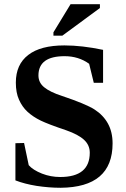

<svg xmlns="http://www.w3.org/2000/svg" viewBox="-20 -879 596 909"><path d="M53 -201 94 -202 116 -97Q136 -74 179 -57Q220 -41 265 -41Q405 -41 405 -156Q405 -192 378 -217Q351 -242 294 -262Q208 -291 173 -308Q136 -326 110 -350Q85 -373 70 -407Q55 -440 55 -488Q55 -574 114 -619Q172 -664 285 -664Q368 -664 468 -643V-487H424L402 -577Q352 -613 286 -613Q225 -613 194 -591Q162 -568 162 -522Q162 -488 189 -466Q217 -443 273 -425Q386 -387 427 -361Q469 -334 491 -294Q513 -254 513 -200Q513 8 267 10Q212 10 153 1Q97 -8 53 -25ZM233 -710V-726L314 -859H453V-841L275 -710Z"/></svg>

Font: Libra Serif Modern
Style: Bold
Weight: 700
Designer: Stefan Peev, Context Ltd
Foundry: Ascender Corporation
Version: Version 1.000